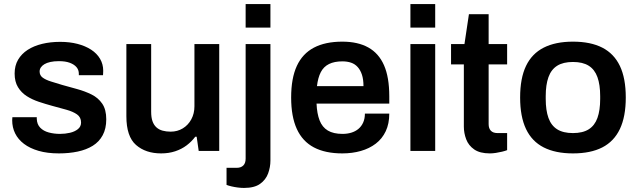

<svg xmlns="http://www.w3.org/2000/svg" viewBox="-20 -743 3139 945"><path d="M270 12Q213 12 170 -0.5Q127 -13 98 -35Q69 -57 54.5 -86.5Q40 -116 40 -151Q40 -156 40.5 -160Q41 -164 41 -166H161Q161 -164 161 -162Q161 -160 161 -158Q162 -131 178 -114.5Q194 -98 220 -91Q246 -84 275 -84Q301 -84 324.5 -89.5Q348 -95 363.5 -107.5Q379 -120 379 -140Q379 -166 359 -180Q339 -194 306.5 -203Q274 -212 237 -222Q204 -231 171 -242Q138 -253 111.5 -270Q85 -287 68.5 -314Q52 -341 52 -381Q52 -420 69 -449Q86 -478 116 -497.5Q146 -517 187 -527Q228 -537 276 -537Q323 -537 361.5 -527Q400 -517 428.5 -498.5Q457 -480 472.5 -453.5Q488 -427 488 -395Q488 -388 487.5 -381Q487 -374 487 -373H368V-380Q368 -399 356.5 -412.5Q345 -426 323.5 -434Q302 -442 270 -442Q246 -442 228 -438Q210 -434 198.5 -427Q187 -420 181 -411Q175 -402 175 -391Q175 -372 190 -361Q205 -350 230.5 -342Q256 -334 286 -325Q322 -315 360 -304.5Q398 -294 430.5 -278Q463 -262 483 -233Q503 -204 503 -156Q503 -110 485.5 -77.5Q468 -45 436.5 -25.5Q405 -6 362.5 3Q320 12 270 12Z M773 12Q697 12 649.5 -29.5Q602 -71 602 -171V-526H724V-193Q724 -165 730.5 -146.5Q737 -128 749.5 -116.5Q762 -105 780 -100Q798 -95 820 -95Q853 -95 879.5 -111Q906 -127 921.5 -155.5Q937 -184 937 -220V-526H1059V0H958L948 -70H941Q923 -46 898.5 -27.5Q874 -9 842.5 1.5Q811 12 773 12Z M1189 -607V-723H1311V-607ZM1181 182Q1167 182 1151 180Q1135 178 1120 174.5Q1105 171 1095 167V83H1145Q1166 83 1177.5 71.5Q1189 60 1189 38V-526H1311V47Q1311 80 1299.5 111Q1288 142 1260 162Q1232 182 1181 182Z M1665 12Q1581 12 1525 -17.5Q1469 -47 1441 -108Q1413 -169 1413 -263Q1413 -358 1441 -418.5Q1469 -479 1525 -508.5Q1581 -538 1665 -538Q1741 -538 1792.5 -509.5Q1844 -481 1870 -422Q1896 -363 1896 -269V-233H1538Q1540 -184 1553 -150.5Q1566 -117 1593.5 -100.5Q1621 -84 1666 -84Q1689 -84 1709 -90Q1729 -96 1744 -108.5Q1759 -121 1767.5 -140Q1776 -159 1776 -184H1896Q1896 -134 1878.5 -97Q1861 -60 1829.5 -36Q1798 -12 1756 0Q1714 12 1665 12ZM1540 -319H1769Q1769 -352 1761.5 -375Q1754 -398 1740.5 -413Q1727 -428 1708 -434.5Q1689 -441 1665 -441Q1626 -441 1599.5 -428Q1573 -415 1559 -388Q1545 -361 1540 -319Z M2000 -607V-723H2122V-607ZM2000 0V-526H2122V0Z M2391 12Q2342 12 2314 -7.5Q2286 -27 2274.5 -57.5Q2263 -88 2263 -120V-426H2200V-526H2266L2288 -673H2385V-526H2476V-426H2385V-132Q2385 -111 2396 -99.5Q2407 -88 2429 -88H2476V-4Q2466 0 2451.5 3.5Q2437 7 2421 9.5Q2405 12 2391 12Z M2800 12Q2714 12 2656 -17.5Q2598 -47 2569 -108Q2540 -169 2540 -263Q2540 -358 2569 -418.5Q2598 -479 2656 -508.5Q2714 -538 2800 -538Q2887 -538 2944.5 -508.5Q3002 -479 3031 -418.5Q3060 -358 3060 -263Q3060 -169 3031 -108Q3002 -47 2944.5 -17.5Q2887 12 2800 12ZM2800 -88Q2848 -88 2877.5 -106.5Q2907 -125 2920.5 -162.5Q2934 -200 2934 -256V-270Q2934 -326 2920.5 -363.5Q2907 -401 2877.5 -419.5Q2848 -438 2800 -438Q2752 -438 2722.5 -419.5Q2693 -401 2679.5 -363.5Q2666 -326 2666 -270V-256Q2666 -200 2679.5 -162.5Q2693 -125 2722.5 -106.5Q2752 -88 2800 -88Z"/></svg>

Font: Archivo SemiBold
Style: Regular
Weight: 600
Designer: Hector Gatti
Foundry: Omnibus-Type
Version: Version 2.001